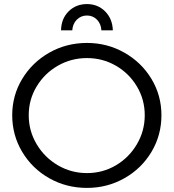

<svg xmlns="http://www.w3.org/2000/svg" viewBox="-20 -917 853 943"><path d="M40 0ZM772.9 -351.1Q772.9 -252.9 723.9 -170.9Q674.8 -88.9 590.8 -41.5Q506.8 5.9 407.2 5.9Q306.2 5.9 222.2 -41.5Q138.2 -88.9 89.1 -170.9Q40 -252.9 40 -351.1Q40 -448.2 89.1 -529.5Q138.2 -610.8 222.2 -658.4Q306.2 -706.1 407.2 -706.1Q506.8 -706.1 590.8 -658.4Q674.8 -610.8 723.9 -529.5Q772.9 -448.2 772.9 -351.1ZM121.1 -351.1Q121.1 -273.9 160.2 -208.5Q199.2 -143.1 264.6 -105Q330.1 -66.9 407.2 -66.9Q484.4 -66.9 549.1 -105Q613.8 -143.1 652.3 -208.5Q690.9 -273.9 690.9 -351.1Q690.9 -428.2 652.3 -492.7Q613.8 -557.1 548.8 -594.5Q483.9 -631.8 407.2 -631.8Q330.1 -631.8 264.6 -594.5Q199.2 -557.1 160.2 -492.7Q121.1 -428.2 121.1 -351.1ZM279.8 -768.1Q280.8 -825.2 316.9 -861.1Q353 -897 407.2 -897Q460.4 -897 496.3 -861.1Q532.2 -825.2 534.2 -768.1H478Q476.1 -800.3 456.1 -820.6Q436 -840.8 407.2 -840.8Q377.4 -840.8 357.2 -820.3Q336.9 -799.8 335 -768.1Z"/></svg>

Font: Argentum Sans Light
Style: Regular
Weight: 300
Designer: Julieta Ulanovsky (Modified by Cristiano Sobral)
Foundry: Julieta Ulanovsky
Version: Version 1.000; ttfautohint (v1.5.65-e2d9)